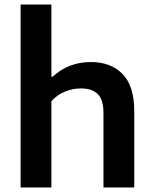

<svg xmlns="http://www.w3.org/2000/svg" viewBox="-20 -828 678 848"><path d="M71 -808H207V-489.5H213.5Q246.5 -521 289.2 -537.5Q332 -554 381.5 -554Q469.5 -554 521.2 -501.2Q573 -448.5 573 -337V0H437V-329.5Q437 -388 411.5 -412.8Q386 -437.5 337.5 -437.5Q301 -437.5 266 -423Q231 -408.5 207 -381V0H71Z"/></svg>

Font: Encode Sans Semi Expanded SmBd
Style: Regular
Weight: 600
Width: 6
Designer: Multiple Designers
Foundry: Impallari Type
Version: Version 2.000